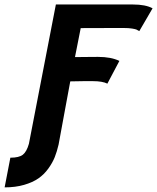

<svg xmlns="http://www.w3.org/2000/svg" viewBox="-86 -666 683 834"><path d="M168.5 -38.1Q161.6 -8.3 151.9 16.4Q142.1 41 123.8 66.4Q105.5 91.8 80.8 108.9Q56.2 126 18.6 137Q-19 147.9 -65.9 147.9L-41 19Q-3.4 19 13.2 6.1Q29.8 -6.8 39.6 -41.5L156.7 -646.5H491.2Q546.4 -646.5 576.7 -629.9Q567.4 -613.3 547.9 -580.3Q528.3 -547.4 519 -530.8Q511.2 -535.6 506.6 -537.6Q502 -539.6 487.5 -542Q473.1 -544.4 450.7 -544.4H416Q354 -544.4 264.6 -543.9L239.7 -418Q269 -418 289.6 -418.5Q310.1 -418.9 339.8 -418.9Q396.5 -418.9 432.6 -401.4Q423.8 -384.8 406.5 -352.1Q389.2 -319.3 380.4 -302.7Q358.9 -313.5 317.9 -313.5H276.4Q251 -313.5 219.2 -312.5Q213.9 -286.1 194.6 -179.7Q175.3 -73.2 168.5 -38.1Z"/></svg>

Font: Fantasque Sans Mono
Style: Bold Italic
Weight: 700
Italic angle: -11°
Monospace: yes
Designer: Jany Belluz
Version: Version 1.7.1